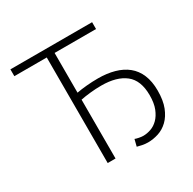

<svg xmlns="http://www.w3.org/2000/svg" viewBox="-150 -811 978 975"><g transform="rotate(-30 339.5 -323.5)"><path d="M449 12Q433 12 415.5 8.5Q398 5 388 2L398 -38Q405 -35 419.5 -32Q434 -29 445 -29Q467 -29 490 -37Q513 -45 532 -64Q551 -83 563.5 -114Q576 -145 576 -192Q576 -279 526.5 -318Q477 -357 387 -357Q355 -357 322 -353.5Q289 -350 265 -345V0H219V-619H29V-659H508V-619H265V-386Q291 -391 324 -394Q357 -397 391 -397Q443 -397 486 -385Q529 -373 559.5 -348.5Q590 -324 606.5 -285Q623 -246 623 -192Q623 -134 607.5 -95Q592 -56 567 -32Q542 -8 511 2Q480 12 449 12Z"/></g></svg>

Font: CV Source Sans Light
Style: Regular
Weight: 300
Designer: Paul D. Hunt
Foundry: Adobe Systems Incorporated
Version: Version 3.001